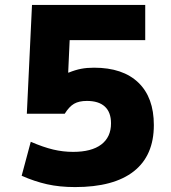

<svg xmlns="http://www.w3.org/2000/svg" viewBox="-20 -750 693 780"><path d="M285 10Q222 10 171 -1.5Q120 -13 68 -36L105 -174Q156 -152 196 -142.5Q236 -133 277 -133Q352 -133 391.5 -163Q431 -193 431 -249Q431 -294 406 -317Q381 -340 333 -340Q301 -340 281 -328.5Q261 -317 243 -288H89L110 -730H570V-587H263L257 -455H259Q286 -466 309.5 -470.5Q333 -475 362 -475Q479 -475 542 -414.5Q605 -354 605 -242Q605 -118 523.5 -54Q442 10 285 10Z"/></svg>

Font: M PLUS 1 ExtraBold
Style: Regular
Weight: 800
Designer: Coji Morishita
Foundry: UNDERFOREST DESIGN
Version: Version 1.001